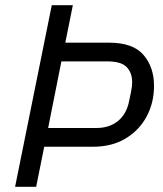

<svg xmlns="http://www.w3.org/2000/svg" viewBox="-20 -718 627 738"><path d="M119 0H38L179 -698H260L231 -554H399Q491 -554 531.5 -507Q572 -460 572 -388Q572 -323 543.5 -270Q515 -217 462.5 -185.5Q410 -154 338 -154H150ZM216 -482 165 -226H350Q400 -226 433 -252.5Q466 -279 476 -328Q481 -351 483.5 -364Q486 -377 487 -385.5Q488 -394 488 -402Q488 -438 467 -460Q446 -482 393 -482Z"/></svg>

Font: IBM Plex Sans
Style: Italic
Weight: 400
Italic angle: -11.31°
Designer: Mike Abbink, Paul van der Laan, Pieter van Rosmalen
Foundry: Bold Monday
Version: Version 3.201